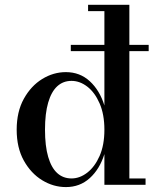

<svg xmlns="http://www.w3.org/2000/svg" viewBox="-20 -770 661 800"><path d="M275 -557V-583H599.5V-557ZM254.5 9.5Q202.5 9.5 155.8 -19Q109 -47.5 79.2 -101Q49.5 -154.5 49.5 -229.5Q49.5 -304.5 79.2 -358.2Q109 -412 155.8 -440.8Q202.5 -469.5 254.5 -469.5Q313 -469.5 354.2 -431.5Q395.5 -393.5 415 -330.5V-723.5H347V-750H519V-26.5H586.5V0H415V-128Q395.5 -65.5 354.2 -28Q313 9.5 254.5 9.5ZM278 -26.5Q312.5 -26.5 343.8 -50.8Q375 -75 395 -120.2Q415 -165.5 415 -229.5Q415 -293.5 395 -339.2Q375 -385 343.8 -409Q312.5 -433 278 -433Q243 -433 218.5 -410.5Q194 -388 180.8 -342.8Q167.5 -297.5 167.5 -229.5Q167.5 -161.5 180.8 -116.2Q194 -71 218.5 -48.8Q243 -26.5 278 -26.5Z"/></svg>

Font: Bodoni Moda 9pt Medium
Style: Regular
Weight: 500
Designer: Owen Earl
Foundry: indestructible type
Version: Version 2.005